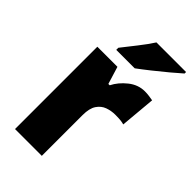

<svg xmlns="http://www.w3.org/2000/svg" viewBox="-234 -839 912 912"><g transform="rotate(45 222.0 -383.0)"><path d="M371 -563Q385 -563 399.5 -561Q414 -559 425 -557L409 -379Q399 -382 385.5 -383.5Q372 -385 350 -385Q323 -385 298 -376Q273 -367 257 -343Q241 -319 241 -274V0H61V-553H196L223 -465H232Q251 -503 288.5 -533Q326 -563 371 -563ZM444 -756Q424 -738 390.5 -710Q357 -682 321 -653.5Q285 -625 259 -606H135V-620Q160 -652 192 -692.5Q224 -733 245 -766H444Z"/></g></svg>

Font: Noto Sans Lao Looped SemiCondensed Black
Style: Regular
Weight: 900
Width: 4
Designer: Mark Frömberg, Ben Mitchell
Foundry: The Fontpad Ltd
Version: Version 1.002; ttfautohint (v1.8.4.7-5d5b)